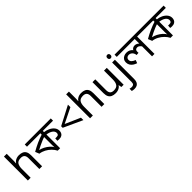

<svg xmlns="http://www.w3.org/2000/svg" viewBox="353 -2416 4312 4312"><g transform="rotate(-45 2509.0 -260.0)"><path d="M173 -537Q173 -518 171.5 -498Q170 -478 168 -462H174Q191 -490 217 -508Q243 -526 275 -535.5Q307 -545 341 -545Q406 -545 449.5 -524.5Q493 -504 515 -461Q537 -418 537 -349V0H450V-343Q450 -408 421 -440Q392 -472 330 -472Q240 -472 206.5 -421.5Q173 -371 173 -277V0H85V-760H173Z M1435 -622V-551H1110V-489V-473V0H1033Q1004 -59 952 -111Q900 -163 833.5 -198.5Q767 -234 694 -243L655 -339Q752 -395 849 -439Q946 -483 1055 -517L1033 -475V-551H608V-622ZM1033 -467 1054 -438Q1003 -424 948.5 -401Q894 -378 842.5 -353Q791 -328 748 -304Q804 -293 863.5 -262Q923 -231 972.5 -186.5Q1022 -142 1046 -90L1038 -88Q1036 -111 1034.5 -134Q1033 -157 1033 -189ZM1379 -288Q1379 -255 1366 -225.5Q1353 -196 1323 -177Q1293 -158 1243 -158Q1227 -158 1212.5 -159Q1198 -160 1184 -163L1190 -235Q1196 -234 1204.5 -233.5Q1213 -233 1224 -233Q1272 -233 1286.5 -251.5Q1301 -270 1301 -296Q1301 -349 1249.5 -386.5Q1198 -424 1097 -438L1100 -513Q1177 -505 1240 -474.5Q1303 -444 1341 -396.5Q1379 -349 1379 -288Z M1475 -284V-333L1926 -568V-490L1567 -313L1926 -155V-77Z M2149 -537Q2149 -518 2147.5 -498Q2146 -478 2144 -462H2150Q2167 -490 2193 -508Q2219 -526 2251 -535.5Q2283 -545 2317 -545Q2382 -545 2425.5 -524.5Q2469 -504 2491 -461Q2513 -418 2513 -349V0H2426V-343Q2426 -408 2397 -440Q2368 -472 2306 -472Q2216 -472 2182.5 -421.5Q2149 -371 2149 -277V0H2061V-760H2149Z M3127 -536V0H3055L3042 -71H3038Q3021 -43 2994 -25Q2967 -7 2935 1.5Q2903 10 2868 10Q2804 10 2760.5 -10.5Q2717 -31 2695 -74Q2673 -117 2673 -185V-536H2762V-191Q2762 -127 2791 -95Q2820 -63 2881 -63Q2970 -63 3004.5 -113Q3039 -163 3039 -257V-536Z M3234 240Q3209 240 3190 236.5Q3171 233 3157 228V157Q3172 161 3188 164Q3204 167 3223 167Q3255 167 3276 149.5Q3297 132 3297 83V-536H3385V80Q3385 130 3369 166Q3353 202 3320 221Q3287 240 3234 240ZM3290 -681Q3290 -710 3305 -723.5Q3320 -737 3342 -737Q3362 -737 3377.5 -723.5Q3393 -710 3393 -681Q3393 -653 3377.5 -639Q3362 -625 3342 -625Q3320 -625 3305 -639Q3290 -653 3290 -681Z M4211 -622V-551H4106V0H4029V-335L4035 -309Q4013 -341 3988.5 -360Q3964 -379 3935 -379Q3920 -379 3904.5 -373.5Q3889 -368 3878.5 -353Q3868 -338 3868 -307Q3868 -296 3868.5 -287.5Q3869 -279 3870 -271L3805 -266Q3801 -307 3783 -335.5Q3765 -364 3739 -379Q3713 -394 3683 -394Q3656 -394 3637 -383.5Q3618 -373 3608 -355.5Q3598 -338 3598 -316Q3598 -276 3627.5 -248Q3657 -220 3711 -201L3684 -127Q3636 -142 3598 -168Q3560 -194 3538 -232Q3516 -270 3516 -320Q3516 -365 3538 -397.5Q3560 -430 3597 -448Q3634 -466 3678 -466Q3731 -466 3769 -446.5Q3807 -427 3839 -384L3824 -383Q3834 -416 3862.5 -433.5Q3891 -451 3922 -451Q3958 -451 3984 -437Q4010 -423 4041 -397L4032 -382Q4031 -403 4030 -424Q4029 -445 4029 -467V-551H3460V-622Z M5018 -622V-551H4693V-489V-473V0H4616Q4587 -59 4535 -111Q4483 -163 4416.5 -198.5Q4350 -234 4277 -243L4238 -339Q4335 -395 4432 -439Q4529 -483 4638 -517L4616 -475V-551H4191V-622ZM4616 -467 4637 -438Q4586 -424 4531.5 -401Q4477 -378 4425.5 -353Q4374 -328 4331 -304Q4387 -293 4446.5 -262Q4506 -231 4555.5 -186.5Q4605 -142 4629 -90L4621 -88Q4619 -111 4617.5 -134Q4616 -157 4616 -189ZM4962 -288Q4962 -255 4949 -225.5Q4936 -196 4906 -177Q4876 -158 4826 -158Q4810 -158 4795.5 -159Q4781 -160 4767 -163L4773 -235Q4779 -234 4787.5 -233.5Q4796 -233 4807 -233Q4855 -233 4869.5 -251.5Q4884 -270 4884 -296Q4884 -349 4832.5 -386.5Q4781 -424 4680 -438L4683 -513Q4760 -505 4823 -474.5Q4886 -444 4924 -396.5Q4962 -349 4962 -288Z"/></g></svg>

Font: hexbangla15
Style: Regular
Weight: 400
Designer: Jelle Bosma - Monotype Design Team
Foundry: Monotype Imaging Inc.
Version: Version 2.006